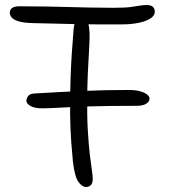

<svg xmlns="http://www.w3.org/2000/svg" viewBox="-20 -731 687 764"><path d="M148 -300Q117 -300 101 -309.5Q85 -319 85 -330Q85 -338 91.5 -348Q98 -358 117 -359Q215 -365 306 -369Q397 -373 491 -373Q522 -373 540.5 -367Q559 -361 567 -353.5Q575 -346 575 -339Q575 -326 561.5 -318Q548 -310 524 -310Q405 -310 332 -307.5Q259 -305 217 -302.5Q175 -300 148 -300ZM323 13Q306 13 291.5 -8Q277 -29 270 -89Q267 -119 263.5 -166Q260 -213 259 -277.5Q258 -342 261 -426Q264 -510 273 -616Q275 -636 282 -648Q289 -660 302 -660Q325 -660 332 -635Q339 -610 335 -544Q328 -432 327 -350Q326 -268 329.5 -210.5Q333 -153 337.5 -115Q342 -77 345.5 -54.5Q349 -32 349 -19Q349 -2 341.5 5.5Q334 13 323 13ZM467 -634Q410 -634 365 -634Q320 -634 280.5 -635Q241 -636 200.5 -637Q160 -638 112 -639Q73 -640 53 -646.5Q33 -653 26 -662Q19 -671 19 -681Q19 -692 28 -699Q37 -706 58 -706Q120 -706 167 -705Q214 -704 255 -703Q296 -702 337.5 -701Q379 -700 430 -700Q477 -700 500 -703Q523 -706 536 -708.5Q549 -711 564 -711Q581 -711 588.5 -703.5Q596 -696 596 -685Q596 -668 577 -656.5Q558 -645 528.5 -639.5Q499 -634 467 -634Z"/></svg>

Font: Shantell Sans Light
Style: Regular
Weight: 300
Designer: Stephen Nixon, Anya Danilova, Shantell Martin
Foundry: Arrow Type
Version: Version 1.011;[c5ecc13dd]